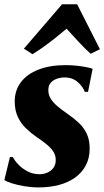

<svg xmlns="http://www.w3.org/2000/svg" viewBox="-25 -848 478 880"><path d="M378.5 -427H363.5Q356 -449.5 332 -471.2Q308 -493 271 -493Q252 -493 234.8 -486.8Q217.5 -480.5 207 -468Q196.5 -455.5 196.5 -435Q196.5 -414 207 -396.5Q217.5 -379 237 -362.2Q256.5 -345.5 284 -326.5Q313.5 -306.5 336.2 -285Q359 -263.5 372.5 -235.2Q386 -207 386 -167.5Q386 -123 368.2 -89.8Q350.5 -56.5 319 -34Q287.5 -11.5 245 -0.2Q202.5 11 152 11Q119.5 11 86.8 5.5Q54 0 29 -8Q4 -16 -5 -23L20.5 -128H34Q42.5 -111 60.2 -92.8Q78 -74.5 102.5 -62Q127 -49.5 155.5 -49.5Q174.5 -49.5 191.8 -56.8Q209 -64 219.8 -78.5Q230.5 -93 230.5 -114.5Q230.5 -135 220.2 -151.8Q210 -168.5 190.2 -185Q170.5 -201.5 142 -220.5Q116.5 -238 93.8 -260Q71 -282 56.8 -312Q42.5 -342 42.5 -383Q42.5 -434 71 -471.5Q99.5 -509 152 -529.2Q204.5 -549.5 275.5 -549.5Q300.5 -549.5 326.5 -546.8Q352.5 -544 372.2 -540Q392 -536 399.5 -532.5ZM124 -599.5 84.5 -625 259.5 -828.5H328.5L433 -622.5L390.5 -601.5Q362.5 -626.5 334.5 -657.2Q306.5 -688 280 -716.5Q245 -686.5 204.8 -655.5Q164.5 -624.5 124 -599.5Z"/></svg>

Font: Merriweather 60pt Black
Style: Italic
Weight: 900
Italic angle: -7.8°
Version: Version 2.101